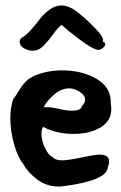

<svg xmlns="http://www.w3.org/2000/svg" viewBox="-20 -677 445 704"><path d="M18 -243Q18 -282 28 -313Q36 -322 49 -344Q62 -366 75 -378.5Q88 -391 108 -400Q154 -419 208 -419Q280 -419 333 -388.5Q386 -358 386 -304V-297Q388 -290 388 -276Q388 -233 348 -209.5Q308 -186 250 -186Q186 -186 138 -212Q132 -204 132 -187Q132 -162 145 -134.5Q158 -107 172 -102Q182 -89 208 -89Q228 -89 278 -99.5Q328 -110 346 -110Q380 -110 380 -85Q380 -76 376 -65Q372 -14 210 6Q206 7 196 7Q150 7 115 -20Q80 -47 66 -75Q46 -98 32 -146.5Q18 -195 18 -243ZM52 -524Q52 -534 62 -540Q78 -549 96 -570Q114 -591 128 -609.5Q142 -628 163 -642.5Q184 -657 204 -657Q220 -657 236 -650Q260 -640 309 -593.5Q358 -547 358 -530Q358 -527 356 -525Q366 -522 366 -515Q366 -508 357 -501Q348 -494 340 -494Q336 -494 332 -496Q314 -501 273 -531.5Q232 -562 206 -586Q194 -578 176 -553Q158 -528 140 -509.5Q122 -491 100 -491Q84 -491 68 -500Q52 -509 52 -524ZM140 -284H142H150Q170 -284 198 -277.5Q226 -271 244 -271Q276 -271 280 -287Q292 -300 292 -312Q292 -328 272 -340.5Q252 -353 234 -353Q206 -353 180 -331.5Q154 -310 140 -284Z"/></svg>

Font: NaniFont Regular
Style: Regular
Weight: 400
Designer: Nanigashitei
Version: Version 1.036